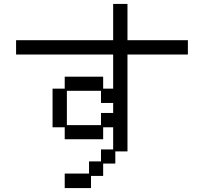

<svg xmlns="http://www.w3.org/2000/svg" viewBox="-20 -869 1040 979"><path d="M434 16V-46H495V-107H557V-220H506V-159H310V-220H248V-417H310V-478H506V-417H557V-591H62V-664H557V-849H630V-664H938V-591H630V-97H568V-35H506V28H444V90H310V16ZM495 -231V-293H557V-344H495V-406H321V-231Z"/></svg>

Font: DotGothic16
Style: Regular
Weight: 400
Designer: Fontworks Inc.
Foundry: Fontworks Inc.
Version: Version 1.100